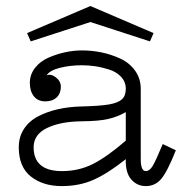

<svg xmlns="http://www.w3.org/2000/svg" viewBox="-20 -611 640 644"><path d="M495.1 -500 482.9 -472.2 283.2 -537.1 83 -472.2 70.8 -500 283.2 -590.8ZM569.8 -106.9Q541.5 -35.6 521 -11.2Q500.5 13.2 469.2 13.2Q439.5 13.2 419.9 -9.5Q400.4 -32.2 401.9 -77.1Q341.8 -29.3 294.2 -8.1Q246.6 13.2 187 13.2Q124.5 13.2 84 -18.6Q43.5 -50.3 43 -115.2Q42.5 -150.9 59.8 -177.7Q77.1 -204.6 107.4 -220.5Q137.7 -236.3 174.1 -244.6Q210.4 -252.9 252.9 -253.9Q314.9 -255.4 345.7 -260.7Q376.5 -266.1 389.2 -278.1Q401.9 -290 401.9 -313Q401.9 -336.4 386.2 -353.3Q370.6 -370.1 345.7 -377.9Q320.8 -385.7 298.6 -388.9Q276.4 -392.1 254.9 -392.1Q215.3 -392.1 180.9 -383.5Q146.5 -375 136.2 -357.9Q149.9 -364.7 167 -351.8Q184.1 -338.9 184.1 -319.8Q184.1 -297.9 170.2 -284.4Q156.2 -271 131.8 -271Q107.4 -271 93.8 -287.8Q80.1 -304.7 80.1 -333Q80.1 -361.3 97.7 -383.5Q115.2 -405.8 142.8 -417.7Q170.4 -429.7 199 -435.8Q227.5 -441.9 254.9 -441.9Q287.6 -441.9 320.1 -435.3Q352.5 -428.7 383.3 -414.6Q414.1 -400.4 433.1 -374Q452.1 -347.7 452.1 -313V-77.1Q452.1 -37.1 469.2 -37.1Q481.4 -37.1 491.7 -53.7Q502 -70.3 525.9 -127.9ZM401.9 -234.9Q375.5 -219.7 344.2 -212.2Q313 -204.6 252 -204.1Q181.6 -203.1 137.2 -181.4Q92.8 -159.7 92.8 -117.2Q92.8 -37.1 188 -37.1Q243.7 -37.1 290.8 -60.5Q337.9 -84 401.9 -139.2Z"/></svg>

Font: Compagnon Roman
Style: Regular
Weight: 400
Designer: Juliette Duhe, Lea Pradine
Foundry: Velvetyne Type Foundry
Version: Version 1.000;PS 001.000;hotconv 1.0.88;makeotf.lib2.5.64775